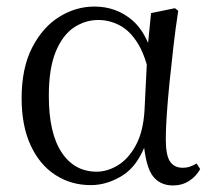

<svg xmlns="http://www.w3.org/2000/svg" viewBox="-20 -551 652 586"><path d="M257 14Q197 14 149 -17Q101 -48 73.5 -107.5Q46 -167 46 -251Q46 -344 78.5 -406.5Q111 -469 161.5 -500Q212 -531 268 -531Q335 -531 384 -489Q413 -464 432 -420L441 -511L514 -526L524 -518Q516 -467 509.5 -410.5Q503 -354 497.5 -300Q492 -246 489 -201Q486 -156 486 -127Q486 -77 499 -58Q512 -39 537 -39Q550 -39 560 -42.5Q570 -46 580 -52L591 -35Q579 -13 557.5 1Q536 15 508 15Q466 15 444 -17Q427 -43 420 -100Q397 -45 358 -18Q309 14 257 14ZM428 -354Q417 -392 401 -418Q377 -457 345.5 -473.5Q314 -490 280 -490Q240 -490 205.5 -467Q171 -444 150 -393Q129 -342 129 -258Q129 -145 168 -86Q207 -27 275 -27Q307 -27 339 -46Q371 -65 394 -106.5Q417 -148 421 -213Z"/></svg>

Font: Early Summer Mincho
Style: Regular
Weight: 400
Designer: GuiWonder
Version: Version 1.002